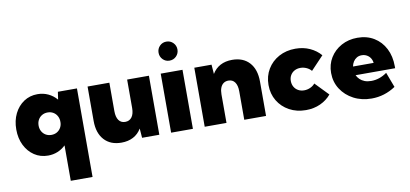

<svg xmlns="http://www.w3.org/2000/svg" viewBox="-84 -1028 3343 1564"><g transform="rotate(-10 1587.5 -246.5)"><path d="M569.3 244.1H389.2V-48.8Q360.8 -21 323.7 -5.6Q286.6 9.8 243.7 9.8Q180.2 9.8 130.6 -23.2Q81.1 -56.2 52.7 -113.5Q24.4 -170.9 24.4 -244.1Q24.4 -317.4 52.7 -374.8Q81.1 -432.1 130.6 -465.1Q180.2 -498 243.7 -498Q291.5 -498 332.3 -478.8Q373 -459.5 402.3 -424.8L411.6 -488.3H569.3ZM299.3 -151.4Q324.2 -151.4 343.8 -162.1Q363.3 -172.9 375.2 -191.7Q387.2 -210.4 389.2 -234.4V-252.4Q387.2 -277.3 375.2 -296.4Q363.3 -315.4 343.8 -326.2Q324.2 -336.9 299.3 -336.9Q273.4 -336.9 252.9 -325Q232.4 -313 220.7 -292Q209 -271 209 -244.1Q209 -217.3 220.7 -196.3Q232.4 -175.3 252.9 -163.3Q273.4 -151.4 299.3 -151.4Z M1164.6 0H1022L1016.1 -77.6Q990.7 -34.7 948.7 -12.5Q906.7 9.8 850.6 9.8Q759.8 9.8 708.5 -46.9Q657.2 -103.5 657.2 -203.6V-488.3H837.4V-252.9Q837.4 -204.1 856.2 -177.7Q875 -151.4 909.7 -151.4Q945.3 -151.4 964.8 -178Q984.4 -204.6 984.4 -252.9V-488.3H1164.6Z M1352.1 -580.1Q1319.3 -580.1 1296.9 -603Q1274.4 -626 1274.4 -658.7Q1274.4 -691.4 1296.9 -714.4Q1319.3 -737.3 1352.1 -737.3Q1385.3 -737.3 1408 -714.4Q1430.7 -691.4 1430.7 -658.7Q1430.7 -626 1408 -603Q1385.3 -580.1 1352.1 -580.1ZM1442.4 0H1262.2V-488.3H1442.4Z M2047.4 0H1867.2V-235.4Q1867.2 -284.2 1848.4 -310.5Q1829.6 -336.9 1794.9 -336.9Q1771.5 -336.9 1754.6 -325Q1737.8 -313 1729 -290.3Q1720.2 -267.6 1720.2 -235.4V0H1540V-488.3H1682.6L1688.5 -410.6Q1714.4 -453.6 1756.1 -475.8Q1797.9 -498 1854 -498Q1944.8 -498 1996.1 -441.7Q2047.4 -385.3 2047.4 -284.7Z M2585.9 -82.5Q2550.3 -39.6 2496.6 -14.9Q2442.9 9.8 2377 9.8Q2300.3 9.8 2240 -23.2Q2179.7 -56.2 2145.3 -113.5Q2110.8 -170.9 2110.8 -244.1Q2110.8 -317.4 2145.3 -374.8Q2179.7 -432.1 2240 -465.1Q2300.3 -498 2377 -498Q2442.4 -498 2495.8 -473.6Q2549.3 -449.2 2585 -407.2L2480 -296.4Q2464.8 -314.9 2440.7 -325.9Q2416.5 -336.9 2390.1 -336.9Q2362.8 -336.9 2341.3 -325.2Q2319.8 -313.5 2307.6 -292.7Q2295.4 -272 2295.4 -245.1Q2295.4 -217.8 2307.6 -196.5Q2319.8 -175.3 2341.3 -163.3Q2362.8 -151.4 2390.1 -151.4Q2416.5 -151.4 2440.9 -162.4Q2465.3 -173.3 2480 -191.9Z M3118.7 -51.3Q3027.3 9.8 2920.4 9.8Q2837.9 9.8 2772.2 -24.7Q2706.5 -59.1 2668.2 -118.4Q2629.9 -177.7 2629.9 -252.4Q2629.9 -322.8 2664.1 -378.2Q2698.2 -433.6 2757.1 -465.8Q2815.9 -498 2890.1 -498Q2967.8 -498 3026.4 -462.4Q3085 -426.8 3117.7 -363.3Q3150.4 -299.8 3150.4 -215.8V-200.2H2823.2Q2832 -181.2 2847.7 -165.8Q2863.3 -150.4 2886.7 -141.1Q2910.2 -131.8 2941.4 -131.8Q3010.3 -131.8 3071.8 -175.8ZM2814.9 -273.4H2985.4Q2982.9 -296.4 2971.4 -314Q2960 -331.5 2941.2 -341.6Q2922.4 -351.6 2899.4 -351.6Q2876 -351.6 2858.4 -340.8Q2840.8 -330.1 2829.8 -312.5Q2818.8 -294.9 2814.9 -273.4Z"/></g></svg>

Font: Kumbh Sans Black
Style: Regular
Weight: 900
Version: Version 1.005